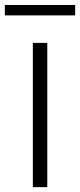

<svg xmlns="http://www.w3.org/2000/svg" viewBox="-45 -772 330 792"><path d="M90.5 0V-595H150V0ZM-25 -708.5V-751.5H265V-708.5Z"/></svg>

Font: Encode Sans SC Light
Style: Regular
Weight: 300
Version: Version 3.002